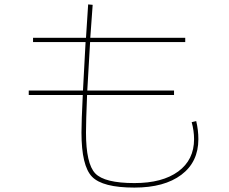

<svg xmlns="http://www.w3.org/2000/svg" viewBox="-20 -811 1040 871"><path d="M129.9 -620.1V-639.6H370.1Q377.9 -759.8 379.9 -791L400.4 -789.1Q397.5 -747.1 389.6 -639.6H820.3V-620.1H388.7Q377 -419.9 376 -400.4H769.5V-379.9H375Q370.1 -259.8 370.1 -210Q370.1 -68.4 412.1 -24.4Q454.1 19.5 589.8 19.5Q716.8 19.5 788.6 -33.2Q860.4 -85.9 860.4 -179.7Q860.4 -216.8 849.6 -256.8L870.1 -261.7Q879.9 -220.7 879.9 -179.7Q879.9 -76.2 802.7 -18.1Q725.6 40 589.8 40Q445.3 40 397.5 -9.3Q349.6 -58.6 349.6 -210Q349.6 -259.8 355.5 -379.9H110.4V-400.4H356.4Q361.3 -499 368.2 -620.1Z"/></svg>

Font: Mgen+ 1m thin
Style: Regular
Weight: 100
Designer: [Source Han Sans]
Ryoko NISHIZUKA  (kana & ideographs); Paul D. Hunt (Latin, Greek & Cyrillic); Wenlong ZHANG  (bopomofo
Version: Version 1.059.20150602